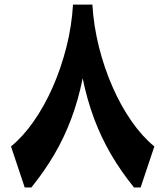

<svg xmlns="http://www.w3.org/2000/svg" viewBox="-20 -821 724 841"><path d="M299.8 -800.8Q294.3 -707.5 271.1 -615.4Q247.9 -523.3 211.3 -440Q174.6 -356.8 127.8 -289.8Q81.1 -222.8 28.2 -179.5L88.2 0H117.5Q174.8 -71 218.2 -145.1Q261.6 -219.2 292.3 -301.3Q323.1 -383.3 342.1 -478Q361.5 -383.5 392.2 -301.4Q422.9 -219.4 466.1 -145.2Q509.4 -71 566.9 0H596L656.1 -179.5Q603.2 -222.8 556.4 -289.8Q509.6 -356.8 473.1 -440Q436.5 -523.3 413.4 -615.4Q390.3 -707.5 384.6 -800.8Z"/></svg>

Font: Pinar FD VF
Style: Regular
Weight: 300
Designer: Amin Abedi
Version: Version 2.000